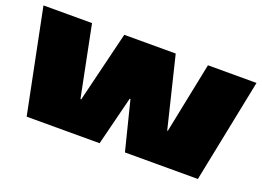

<svg xmlns="http://www.w3.org/2000/svg" viewBox="-84 -740 1285 940"><g transform="rotate(20 558.0 -270.0)"><path d="M3 -540H256L330 -171H334L424 -540H692L782 -171H785L860 -540H1113L1004 0H624L560 -255H556L492 0H112Z"/></g></svg>

Font: Pathway Extreme 28pt Black
Style: Regular
Weight: 900
Designer: Eduardo Rodriguez Tunni
Foundry: Eduardo Rodriguez Tunni
Version: Version 1.001;gftools[0.9.26]